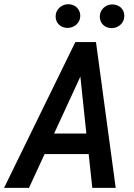

<svg xmlns="http://www.w3.org/2000/svg" viewBox="-48 -916 655 936"><path d="M384.3 -165H169.4L93.3 0H-28.3L319.3 -710.9H419.9L516.1 0H401.9ZM215.8 -265.1H373L343.8 -542.5ZM223.1 -835.9Q223.6 -861.3 241 -877.9Q258.3 -894.5 283.7 -895.5Q295.9 -895.5 306.9 -891.6Q317.9 -887.7 325.9 -880.1Q334 -872.6 338.6 -862.1Q343.3 -851.6 343.3 -838.9Q343.3 -826.2 338.4 -815.4Q333.5 -804.7 325.2 -796.9Q316.9 -789.1 305.9 -784.7Q294.9 -780.3 282.7 -779.8Q270.5 -779.8 259.5 -783.7Q248.5 -787.6 240.5 -794.9Q232.4 -802.2 227.8 -812.7Q223.1 -823.2 223.1 -835.9ZM438.5 -835.4Q439 -860.8 456.3 -877.2Q473.6 -893.6 498.5 -894.5Q510.7 -894.5 521.7 -890.6Q532.7 -886.7 540.8 -879.4Q548.8 -872.1 553.5 -861.6Q558.1 -851.1 558.1 -838.4Q557.6 -813 540.3 -796.4Q522.9 -779.8 497.6 -778.8Q485.4 -778.8 474.4 -782.7Q463.4 -786.6 455.3 -794.2Q447.3 -801.8 442.9 -812.3Q438.5 -822.8 438.5 -835.4Z"/></svg>

Font: Roboto Mono Medium
Style: Italic
Weight: 500
Designer: Google
Version: Version 2.000985; 2015; ttfautohint (v1.3)